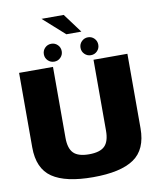

<svg xmlns="http://www.w3.org/2000/svg" viewBox="-102 -1043 935 1127"><g transform="rotate(-10 366.0 -480.0)"><path d="M361.5 3.5Q525.5 3.5 605 -50.5Q684.5 -104.5 684.5 -231V-675H482.5V-252.5Q482.5 -188.5 454.5 -160.8Q426.5 -133 361.5 -133Q296.5 -133 268.8 -161Q241 -189 241 -252.5V-675H39V-231Q39 -104.5 118.5 -50.5Q198 3.5 361.5 3.5ZM254.5 -704Q276.5 -704 292 -719.5Q307.5 -735 307.5 -757Q307.5 -779.5 292 -795Q276.5 -810.5 254.5 -810.5Q232 -810.5 216.5 -795Q201 -779.5 201 -757Q201 -735 216.5 -719.5Q232 -704 254.5 -704ZM472.5 -704Q495 -704 510.2 -719.5Q525.5 -735 525.5 -757Q525.5 -779.5 510.2 -795Q495 -810.5 472.5 -810.5Q451 -810.5 435.2 -795Q419.5 -779.5 419.5 -757Q419.5 -735 435 -719.5Q450.5 -704 472.5 -704ZM351.5 -850H441L356 -964.5H223.5Z"/></g></svg>

Font: Anybody Thin ExtraBold
Style: Regular
Weight: 800
Version: Version 1.113;gftools[0.9.25]